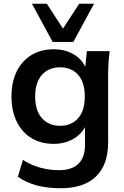

<svg xmlns="http://www.w3.org/2000/svg" viewBox="-20 -777 662 1021"><path d="M302 224Q232 224 175.5 209Q119 194 75 163L102 73Q131 92 162 104Q193 116 226 122Q259 128 293 128Q363 128 397.5 93.5Q432 59 432 -5V-126H442Q426 -74 377.5 -43Q329 -12 266 -12Q198 -12 147.5 -42.5Q97 -73 69 -130Q41 -187 41 -264Q41 -341 69 -397.5Q97 -454 147.5 -484.5Q198 -515 266 -515Q330 -515 377.5 -484.5Q425 -454 441 -402L432 -408L442 -505H563Q559 -474 557 -442Q555 -410 555 -379V-20Q555 99 490.5 161.5Q426 224 302 224ZM300 -108Q360 -108 395.5 -148.5Q431 -189 431 -264Q431 -339 395.5 -379Q360 -419 300 -419Q239 -419 203 -379Q167 -339 167 -264Q167 -189 203 -148.5Q239 -108 300 -108ZM260 -554 150 -757H229L315 -625L401 -757H480L370 -554Z"/></svg>

Font: Mulish ExtraLight
Style: Regular
Weight: 200
Designer: Vernon Adams
Foundry: Vernon Adams
Version: Version 3.603